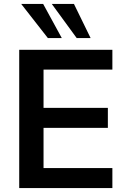

<svg xmlns="http://www.w3.org/2000/svg" viewBox="-20 -959 635 979"><path d="M78 0V-705H553V-604H202V-409H530V-307H202V-102H553V0ZM371 -765 244 -939H357L442 -765ZM224 -765 88 -939H200L295 -765Z"/></svg>

Font: MulishBold
Style: Bold
Weight: 700
Designer: Vernon Adams
Foundry: Vernon Adams
Version: Version 3.602; ttfautohint (v1.8.3)